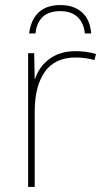

<svg xmlns="http://www.w3.org/2000/svg" viewBox="-20 -738 415 758"><path d="M359 -525 353 -501Q317 -511 278 -511Q197 -511 157 -454.5Q117 -398 117 -297V0H91V-528H115L117 -427H119Q134 -475 175.5 -505.5Q217 -536 278 -536Q321 -536 359 -525ZM340 -606H315Q311 -647 286.5 -670.5Q262 -694 218 -694Q130 -694 120 -606H95Q102 -661 133 -689.5Q164 -718 218 -718Q272 -718 304 -689Q336 -660 340 -606Z"/></svg>

Font: Noto Sans UI Thin
Style: Regular
Weight: 250
Designer: Monotype Design Team
Foundry: Monotype Imaging Inc.
Version: Version 1.001